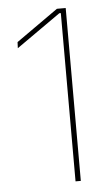

<svg xmlns="http://www.w3.org/2000/svg" viewBox="-49 -673 410 707"><g transform="rotate(-5 156.0 -319.5)"><path d="M201.5 0V-622H196L32.5 -507L33.5 -529.5L188.5 -639H221V0Z"/></g></svg>

Font: Anek Odia Medium Thin
Style: Regular
Weight: 250
Version: Version 1.003